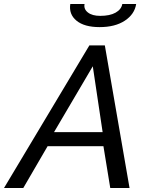

<svg xmlns="http://www.w3.org/2000/svg" viewBox="-67 -936 739 956"><path d="M429 -801Q353 -801 314 -833Q275 -865 283 -916H354Q349 -891 370.5 -874Q392 -857 432 -857Q480 -857 508.5 -873Q537 -889 542 -916H611Q603 -865 554.5 -833Q506 -801 429 -801ZM378 -710H455L578 0H482L448 -208H170L49 0H-47ZM444 -278 395 -606 202 -278Z"/></svg>

Font: Raleway-v4020 Medium
Style: Italic
Weight: 500
Italic angle: -12°
Designer: Matt McInerney, Pablo Impallari, Rodrigo Fuenzalida
Foundry: Matt McInerney, Pablo Impallari, Rodrigo Fuenzalida
Version: Version 4.020;PS 004.020;hotconv 1.0.88;makeotf.lib2.5.64775